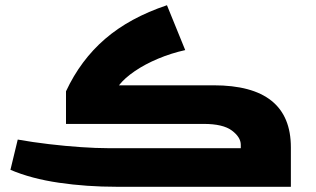

<svg xmlns="http://www.w3.org/2000/svg" viewBox="-20 -716 1210 736"><path d="M427 0Q312 0 206 -15.5Q100 -31 20 -65L48 -181Q104 -171 167.5 -163.5Q231 -156 290.5 -152Q350 -148 393 -148H903V-161Q903 -190 869 -215.5Q835 -241 761 -241H233V-366Q289 -486 383 -567Q477 -648 620 -696L690 -524Q636 -512 586 -491Q536 -470 497 -443.5Q458 -417 436 -389H799Q1095 -389 1095 -151V0Z"/></svg>

Font: Noto Kufi Arabic Black
Style: Regular
Weight: 900
Designer: Monotype Design Team, David Williams, Khaled Hosny
Foundry: Google LLC
Version: Version 2.109; ttfautohint (v1.8.4.7-5d5b)